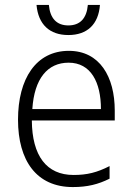

<svg xmlns="http://www.w3.org/2000/svg" viewBox="-20 -748 536 778"><path d="M257 -606C333 -606 379 -649 385 -728H336C331 -673 304 -645 257 -645C210 -645 183 -673 178 -728H128C135 -649 181 -606 257 -606ZM259 -542C126 -542 53 -429 53 -263C53 -97 128 10 275 10C334 10 378 -1 424 -24V-75C373 -49 333 -39 278 -39C169 -39 110 -116 109 -260H445V-300C445 -437 384 -542 259 -542ZM258 -494C348 -494 389 -415 389 -306H111C119 -430 173 -494 258 -494Z"/></svg>

Font: Noto Sans SemiCondensed Light
Style: Regular
Weight: 300
Width: 4
Designer: Monotype Design Team
Foundry: Monotype Imaging Inc.
Version: Version 2.013